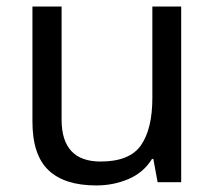

<svg xmlns="http://www.w3.org/2000/svg" viewBox="-20 -649 658 586"><path d="M533 -629V-93H461L448 -164H444Q418 -122 372 -102.5Q326 -83 274 -83Q177 -83 128 -129.5Q79 -176 79 -278V-629H168V-284Q168 -156 287 -156Q376 -156 410.5 -206Q445 -256 445 -350V-629Z"/></svg>

Font: Noto Sans Telugu UI
Style: Regular
Weight: 400
Designer: Jelle Bosma - Monotype Design Team
Foundry: Monotype Imaging Inc.
Version: Version 2.005; ttfautohint (v1.8.4.7-5d5b)